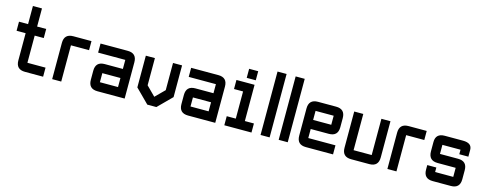

<svg xmlns="http://www.w3.org/2000/svg" viewBox="-28 -1341 5036 1999"><g transform="rotate(15 2490.0 -342.0)"><path d="M244.1 0Q146.5 0 146.5 -97.7V-390.6H48.8V-488.3H146.5V-683.6H244.1V-488.3H341.8V-390.6H244.1V-97.7H439.5V0Z M634.8 -488.3H830.1V-390.6H634.8V0H537.1V-390.6Q537.1 -488.3 634.8 -488.3Z M1318.4 0H1025.4Q927.7 0 927.7 -97.7V-195.3Q927.7 -293 1025.4 -293H1220.7V-390.6H927.7V-488.3H1220.7Q1318.4 -488.3 1318.4 -390.6ZM1025.4 -97.7H1220.7V-195.3H1025.4Z M1709 -488.3H1806.6V-146.5L1660.2 0H1562.5L1416 -146.5V-488.3H1513.7V-195.3L1611.3 -97.7L1709 -195.3Z M2294.9 0H2002Q1904.3 0 1904.3 -97.7V-195.3Q1904.3 -293 2002 -293H2197.3V-390.6H1904.3V-488.3H2197.3Q2294.9 -488.3 2294.9 -390.6ZM2002 -97.7H2197.3V-195.3H2002Z M2490.2 -537.1V-634.8H2587.9V-537.1ZM2392.6 0V-97.7H2490.2V-390.6H2392.6V-488.3H2587.9V-97.7H2685.5V0Z M2783.2 -683.6H2880.9V0H2783.2Z M2978.5 -683.6H3076.2V0H2978.5Z M3271.5 -488.3H3466.8Q3564.5 -488.3 3564.5 -390.6V-293Q3564.5 -195.3 3466.8 -195.3H3271.5V-97.7H3564.5V0H3271.5Q3173.8 0 3173.8 -97.7V-390.6Q3173.8 -488.3 3271.5 -488.3ZM3466.8 -390.6H3271.5V-293H3466.8Z M3955.1 -488.3H4052.7V-97.7Q4052.7 0 3955.1 0H3759.8Q3662.1 0 3662.1 -97.7V-488.3H3759.8V-97.7H3955.1Z M4248 -488.3H4443.4V-390.6H4248V0H4150.4V-390.6Q4150.4 -488.3 4248 -488.3Z M4541 -146.5H4638.7V-97.7H4834V-195.3H4638.7Q4541 -195.3 4541 -295.4V-395.5Q4541 -488.3 4638.7 -488.3H4834Q4931.6 -488.3 4931.6 -415V-341.8H4834V-390.6H4638.7V-293H4834Q4931.6 -293 4931.6 -195.3V-97.7Q4931.6 0 4834 0H4638.7Q4541 0 4541 -97.7Z"/></g></svg>

Font: BabelStone Runic Ruled
Style: Regular
Weight: 400
Designer: Andrew West
Foundry: BabelStone
Version: Version 7.004 November 9, 2023